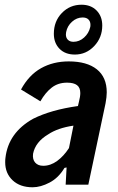

<svg xmlns="http://www.w3.org/2000/svg" viewBox="-20 -782 498 813"><path d="M432 -391Q432 -372 427 -345L354 0H258L262 -73L253 -71Q228 -29 190 -9Q152 11 118 11Q65 11 33.5 -18.5Q2 -48 2 -95Q2 -107 3 -113Q15 -220 120 -279Q196 -317 310 -333L314 -350Q320 -373 320 -388Q320 -411 306 -421.5Q292 -432 264 -432Q226 -432 199 -411Q172 -390 151 -353L69 -403Q102 -464 153.5 -493Q205 -522 271 -522Q348 -522 390 -488.5Q432 -455 432 -391ZM272 -155 291 -250Q224 -240 184 -213Q130 -181 120 -131Q117 -107 129 -93.5Q141 -80 163 -80Q194 -80 222 -100.5Q250 -121 272 -155ZM208 -639Q208 -692 242 -727Q276 -762 325 -762Q365 -762 389 -737.5Q413 -713 413 -674Q413 -623 379 -587Q345 -551 297 -551Q256 -551 232 -575.5Q208 -600 208 -639ZM362 -667Q363 -670 363 -677Q363 -691 354.5 -699.5Q346 -708 330 -708Q305 -708 285 -690Q265 -672 260 -646Q259 -642 259 -636Q259 -622 267.5 -613.5Q276 -605 291 -605Q316 -605 336 -623Q356 -641 362 -667Z"/></svg>

Font: Decalotype SemiBold Italic
Style: Regular
Weight: 600
Italic angle: -12°
Designer: Alfredo Marco Pradil
Foundry: Alfredo Marco Pradil
Version: Version 1.0